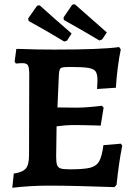

<svg xmlns="http://www.w3.org/2000/svg" viewBox="-20 -876 636 906"><path d="M557 -189Q541 -111 530 -4L520 7Q329 0 209 0Q125 0 38 10L45 -57Q87 -63 102 -81Q117 -99 117 -143L118 -524Q118 -557 112 -567.5Q106 -578 86 -578Q73 -578 55 -576L49 -585L57 -645H77Q148 -642 238 -642Q461 -642 542 -654L550 -643Q542 -606 535.5 -555Q529 -504 527 -462L438 -456L440 -496Q440 -526 431.5 -538.5Q423 -551 397.5 -555.5Q372 -560 312 -560Q286 -560 276 -558Q266 -556 262.5 -549Q259 -542 258 -526L251 -369L345 -368Q366 -368 397.5 -370.5Q429 -373 461 -377L469 -368L455 -283Q442 -283 435 -284Q365 -286 324 -286Q293 -286 247 -280L245 -137Q245 -109 249.5 -97Q254 -85 266.5 -81Q279 -77 310 -77Q376 -77 405.5 -84.5Q435 -92 448 -115Q461 -138 468 -191L550 -198ZM281 -782 280 -794 321 -854 333 -856Q415 -783 484 -723L462 -690L449 -685Q369 -733 281 -782ZM115 -777 113 -789 155 -849 167 -851Q248 -778 318 -718L296 -684L283 -680Q203 -729 115 -777Z"/></svg>

Font: Alegreya
Style: Bold
Weight: 700
Designer: Juan Pablo del Peral
Foundry: Huerta Tipografica
Version: Version 2.008; ttfautohint (v1.8)